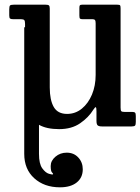

<svg xmlns="http://www.w3.org/2000/svg" viewBox="-20 -540 600 820"><path d="M333.5 183Q333.5 218.5 307.8 239.2Q282 260 236 260Q169 260 126.2 221.2Q83.5 182.5 83.5 117V-423.5H87V-438Q87 -450.5 83.5 -454.2Q80 -458 69.5 -458H36.5Q26.5 -458 23 -460.8Q19.5 -463.5 19.5 -474V-499.5Q19.5 -513 22.8 -516.5Q26 -520 39.5 -520H174.5Q185.5 -520 189 -516.8Q192.5 -513.5 192.5 -503.5V-166.5Q192.5 -113 209.5 -83.2Q226.5 -53.5 266.5 -53.5Q302 -53.5 329.5 -76Q357 -98.5 372.8 -136.2Q388.5 -174 388.5 -220V-440.5Q388.5 -451 385.5 -454.5Q382.5 -458 375 -458H332.5Q324.5 -458 321.8 -460.5Q319 -463 319 -473.5V-506Q319 -515 321.2 -517.5Q323.5 -520 331.5 -520H480.5Q491 -520 493 -517Q495 -514 495 -503.5V-80.5Q495 -68 498.2 -65Q501.5 -62 512 -62H545Q553.5 -62 556.8 -58.8Q560 -55.5 560 -44.5V-20Q560 -8 557 -4Q554 0 542.5 0H415.5Q402.5 0 397.2 -4.5Q392 -9 392 -24V-64.5Q392 -79 389.5 -81.8Q387 -84.5 379 -72Q358.5 -38.5 322.2 -13.5Q286 11.5 232.5 11.5Q179 11.5 146.5 -7V117Q146.5 159.5 160.5 178.8Q174.5 198 189 202.2Q203.5 206.5 206 204.5Q208.5 202 202.5 196.8Q196.5 191.5 196.5 169Q196.5 146.5 216.8 129.2Q237 112 265 112Q295.5 112 314.5 132.8Q333.5 153.5 333.5 183Z"/></svg>

Font: Besley* Narrow Medium
Style: Regular
Weight: 500
Width: 4
Designer: Owen Earl
Foundry: indestructible type*
Version: Version 3.000; ttfautohint (v1.8.3)